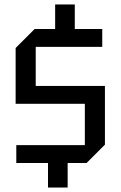

<svg xmlns="http://www.w3.org/2000/svg" viewBox="-20 -780 540 860"><path d="M53 -50V-130H360V-315H50V-565L135 -650H227V-760H315V-650H438V-570H140V-395H450V-132L368 -50H283V60H195V-50Z"/></svg>

Font: Tektur SemiCondensed
Style: Regular
Weight: 400
Width: 4
Designer: Adam Jagosz
Foundry: Adam Jagosz
Version: Version 1.005;gftools[0.9.30]